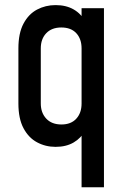

<svg xmlns="http://www.w3.org/2000/svg" viewBox="-20 -578 505 772"><path d="M308 175V-75L323.5 -54.5Q306.5 -23 276.2 -5.2Q246 12.5 203.5 12.5Q163 12.5 129 -5.8Q95 -24 74.5 -62.5Q54 -101 54 -162V-383.5Q54 -444.5 74.5 -483Q95 -521.5 129 -539.5Q163 -557.5 203.5 -557.5Q246 -557.5 276.2 -540Q306.5 -522.5 323.5 -490.5L308 -470V-545H398V175ZM227 -77.5Q265.5 -77.5 286.8 -100.8Q308 -124 308 -161.5V-383.5Q308 -421.5 286.8 -444.5Q265.5 -467.5 226.5 -467.5Q188 -467.5 166 -444.5Q144 -421.5 144 -383.5V-162Q144 -124.5 166 -101Q188 -77.5 227 -77.5Z"/></svg>

Font: Mohave Medium
Style: Regular
Weight: 500
Designer: Gumpita Rahayu
Foundry: Tokotype
Version: Version 2.003